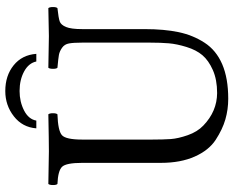

<svg xmlns="http://www.w3.org/2000/svg" viewBox="-96 -748 854 701"><g transform="rotate(-90 330.5 -397.0)"><path d="M212.9 -690.9Q216.8 -741.7 256.8 -772.9Q296.9 -804.2 349.1 -804.2Q405.3 -804.2 443.1 -773.7Q481 -743.2 484.9 -690.9H457Q451.2 -718.8 420.7 -735.4Q390.1 -752 349.1 -752Q310.1 -752 278.1 -735.6Q246.1 -719.2 241.2 -690.9ZM171.9 -522.9V-269Q171.9 -227.1 173.8 -200Q175.8 -172.9 188 -137.9Q200.2 -103 223.1 -81.1Q274.9 -31.2 341.8 -30.8Q390.6 -30.8 425.8 -46.4Q460.9 -62 480 -84.5Q499 -106.9 510 -142.6Q521 -178.2 523.4 -207.5Q525.9 -236.8 525.9 -276.9V-522.9Q525.9 -555.2 522.9 -571.5Q520 -587.9 507.1 -596.9Q494.1 -606 481 -608.4Q467.8 -610.8 434.1 -613.8Q430.2 -617.7 430.2 -629.9Q430.2 -642.1 434.1 -647Q534.2 -645 549.8 -645Q553.7 -645 651.9 -647Q655.8 -642.1 655.8 -630.1Q655.8 -618.2 651.9 -613.8Q615.7 -609.9 603.3 -605.5Q590.8 -601.1 583 -582.5Q575.2 -564 575.2 -522.9V-294.9Q575.2 -224.1 564.2 -171.6Q553.2 -119.1 525.6 -76.7Q498 -34.2 447 -12.2Q396 9.8 320.8 9.8Q281.7 9.8 245.4 -0.7Q209 -11.2 170.9 -36.1Q132.8 -61 109.9 -112.5Q86.9 -164.1 86.9 -235.8V-522.9Q86.9 -582 72.5 -596.9Q58.1 -611.8 9.8 -613.8Q5.9 -617.7 5.9 -629.9Q5.9 -642.1 9.8 -647Q109.9 -645 128.9 -645Q166 -645 264.2 -647Q268.1 -642.1 268.1 -630.1Q268.1 -618.2 264.2 -613.8Q204.1 -611.8 188 -597.4Q171.9 -583 171.9 -522.9Z"/></g></svg>

Font: Linux Libertine Capitals
Style: Small Caps
Weight: 400
Designer: Philipp H. Poll
Foundry: Philipp H. Poll
Version: Version 5.1.3